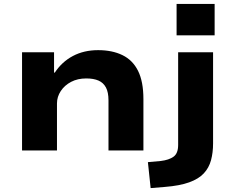

<svg xmlns="http://www.w3.org/2000/svg" viewBox="-20 -771 1194 984"><path d="M93 0V-503H257V-399H261Q297 -454 353.5 -484Q410 -514 483 -514Q555 -514 607.5 -488.5Q660 -463 687.5 -408Q715 -353 715 -263V0H536V-257Q536 -298 523 -322.5Q510 -347 485 -358Q460 -369 422 -369Q378 -369 344.5 -351.5Q311 -334 291.5 -304.5Q272 -275 272 -241V0ZM885 -590V-751H1080V-590ZM752 193 738 60 804 54Q846 49 869.5 32Q893 15 893 -28V-503H1072V-36Q1072 11 1061.5 50Q1051 89 1024.5 117.5Q998 146 949.5 163.5Q901 181 825 187Z"/></svg>

Font: Nunito Sans 7pt Expanded ExtraBold
Style: Regular
Weight: 800
Width: 7
Designer: Vernon Adams
Foundry: Vernon Adams
Version: Version 3.101;gftools[0.9.27]